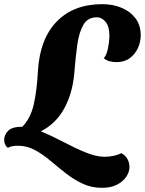

<svg xmlns="http://www.w3.org/2000/svg" viewBox="-66 -702 695 921"><path d="M424 199Q372 199 329 178.5Q286 158 248 128Q210 98 174.5 68Q139 38 101 17.5Q63 -3 20 -3Q-11 -3 -28 7Q-37 1 -41.5 -9.5Q-46 -20 -46 -31Q-46 -55 -27 -74.5Q-8 -94 41 -94Q81 -135 96 -201.5Q111 -268 116 -362Q125 -515 206 -598.5Q287 -682 425 -682Q476 -682 517.5 -664.5Q559 -647 584 -614Q609 -581 609 -533Q609 -501 595.5 -471.5Q582 -442 556.5 -423Q531 -404 493 -404Q452 -404 432 -423Q445 -437 451.5 -468Q458 -499 459 -528Q459 -574 441 -596.5Q423 -619 398 -619Q355 -619 334 -583Q313 -547 304.5 -485.5Q296 -424 290 -347Q281 -252 241.5 -180.5Q202 -109 130 -72Q167 -57 207.5 -36.5Q248 -16 288 4Q328 24 366 37Q404 50 436 50Q457 50 477 46Q497 42 516 33Q536 43 545.5 61Q555 79 555 100Q555 123 539.5 146Q524 169 495 184Q466 199 424 199Z"/></svg>

Font: Sansita Swashed
Style: Bold
Weight: 700
Designer: Pablo Cosgaya
Foundry: Omnibus-Type
Version: Version 1.003; ttfautohint (v1.8.3)